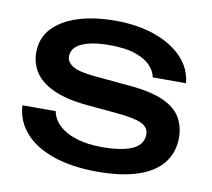

<svg xmlns="http://www.w3.org/2000/svg" viewBox="-69 -659 830 751"><g transform="rotate(10 345.5 -283.0)"><path d="M655 -172Q655 -115 623 -73Q591 -31 526 -8.5Q461 14 363 14Q262 14 188 -11.5Q114 -37 73.5 -83.5Q33 -130 30 -191H162Q168 -159 194.5 -134.5Q221 -110 264.5 -97Q308 -84 364 -84Q445 -84 486 -103.5Q527 -123 527 -163Q527 -190 499.5 -204Q472 -218 396 -225L285 -235Q195 -243 143 -267.5Q91 -292 69 -327.5Q47 -363 47 -403Q47 -461 83 -500Q119 -539 183 -559.5Q247 -580 332 -580Q420 -580 489 -555.5Q558 -531 599 -487.5Q640 -444 645 -387H513Q509 -410 489.5 -431.5Q470 -453 430.5 -467.5Q391 -482 325 -482Q255 -482 215.5 -464Q176 -446 176 -411Q176 -389 200 -373.5Q224 -358 289 -352L432 -339Q518 -331 566.5 -308.5Q615 -286 635 -251Q655 -216 655 -172Z"/></g></svg>

Font: Bounded
Style: Regular
Weight: 400
Designer: Vlad Churkin
Version: Version 1.0